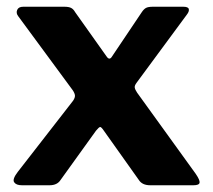

<svg xmlns="http://www.w3.org/2000/svg" viewBox="-20 -550 631 570"><path d="M561 -34Q574 -15 572.5 -7.5Q571 0 554 0H426Q402 0 392 -16L289 -161Q281 -173 277.5 -173Q274 -173 265 -162L160 -16Q150 0 127 0H45Q28 0 22 -9Q16 -18 33 -40L197 -251Q203 -260 202.5 -266.5Q202 -273 196 -282L34 -502Q27 -511 31 -520.5Q35 -530 49 -530H171Q184 -530 191 -526.5Q198 -523 203 -514L296 -383Q305 -369 313 -383L401 -514Q407 -523 413.5 -526.5Q420 -530 434 -530H524Q539 -530 540.5 -523Q542 -516 535 -507L386 -305Q379 -296 380 -290Q381 -284 387 -275L561 -34Z"/></svg>

Font: Libre Franklin Thin
Style: Bold
Weight: 700
Version: Version 3.000